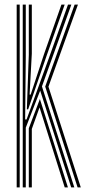

<svg xmlns="http://www.w3.org/2000/svg" viewBox="-20 -820 385 840"><path d="M79.5 0V-800H92.8V-575.5L90 -297.2H96.2L194 -566.2L277.5 -800H292.2L163.5 -441.8L305.2 0H291.5L155.8 -423.8L92.8 -261.5V0ZM53 0V-800H66.2V0ZM319.5 0 177.8 -441.2 306.5 -800H321L192 -440.8L333.5 0ZM97.5 -341.8 106 -580.8V-800H119.2V-585.5L109.5 -406.2H114.2L173 -584.2L248.8 -800H263L183.8 -575.8L103.2 -341.8ZM106 0V-258.5L154.5 -386.8L277.2 0H263.2L153 -350L119.2 -255.8V0Z"/></svg>

Font: Big Shoulders Inline Display
Style: Regular
Weight: 400
Designer: Patric King
Foundry: XO Type Co
Version: Version 1.000